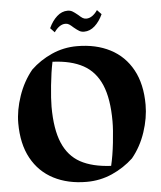

<svg xmlns="http://www.w3.org/2000/svg" viewBox="-59 -922 827 988"><g transform="rotate(-5 354.5 -428.0)"><path d="M685 -354Q685 -286 661 -213.5Q637 -141 591 -85Q543 -40 481 -12.5Q419 15 349 15Q252 15 178.5 -23Q105 -61 64.5 -135Q24 -209 24 -316Q24 -383 49 -456Q74 -529 120 -585Q167 -630 228.5 -657.5Q290 -685 359 -685Q457 -685 530.5 -647Q604 -609 644.5 -535Q685 -461 685 -354ZM481 -56Q493 -106 500.5 -173.5Q508 -241 508 -284Q508 -401 477.5 -472.5Q447 -544 385 -578Q323 -612 227 -616Q216 -564 209 -495Q202 -426 202 -386Q202 -270 232 -199Q262 -128 323 -94.5Q384 -61 481 -56ZM351 -782Q338 -794 329.5 -799.5Q321 -805 310 -805Q294 -805 279 -794.5Q264 -784 252 -766L230 -789Q247 -826 272 -848.5Q297 -871 327 -871Q341 -871 351.5 -865Q362 -859 379 -845Q392 -833 400.5 -827.5Q409 -822 420 -822Q436 -822 451 -832.5Q466 -843 478 -861L500 -838Q483 -801 458 -778.5Q433 -756 403 -756Q389 -756 378.5 -762Q368 -768 351 -782Z"/></g></svg>

Font: Rakkas
Style: Regular
Weight: 400
Designer: Zeynep Akay
Foundry: Zeynep Akay
Version: Version 2.000